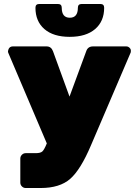

<svg xmlns="http://www.w3.org/2000/svg" viewBox="-20 -753 688 964"><path d="M109 16H159Q183 16 192.5 7.5Q202 -1 215 -33L21 -489Q20 -492 20 -496Q24 -520 45 -520H214Q237 -520 246 -496L329 -268L413 -496Q421 -520 447 -520H614Q623 -520 630 -513.5Q637 -507 637 -499Q637 -491 636 -489L437 -24Q385 99 332.5 145Q280 191 184 191H109Q98 191 90 183Q82 175 82 164V43Q82 32 90 24Q98 16 109 16ZM371 -714Q371 -733 390 -733H484Q503 -733 503 -714Q503 -646 457.5 -607Q412 -568 330 -568Q248 -568 203 -607Q158 -646 158 -714Q158 -733 177 -733H271Q290 -733 290 -714Q290 -664 330.5 -664Q371 -664 371 -714Z"/></svg>

Font: Rubik One
Style: Regular
Weight: 400
Designer: Hubert and Fischer with Elvire Volk Leonovitch
Foundry: Hubert and Fischer with Elvire Volk Leonovitch
Version: Version 1.001